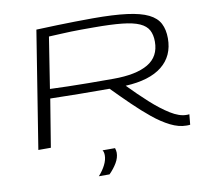

<svg xmlns="http://www.w3.org/2000/svg" viewBox="-96 -815 1211 1134"><g transform="rotate(-10 510.0 -247.5)"><path d="M81 0 193 -702Q263 -705 319 -706.5Q375 -708 426 -709Q477 -710 533 -710Q656 -710 737 -699.5Q818 -689 864.5 -666Q911 -643 930 -606Q949 -569 949 -517Q949 -411 874 -351Q799 -291 655 -284Q713 -224 771.5 -171Q830 -118 883 -85Q936 -52 978 -52Q981 -52 986.5 -52Q992 -52 996 -53L990 9Q985 10 978 10Q971 10 967 10Q922 10 872 -15Q822 -40 770 -82.5Q718 -125 664.5 -177Q611 -229 558 -283Q458 -283 375 -284Q292 -285 203 -287L156 0ZM591 -337Q727 -337 798.5 -379Q870 -421 870 -511Q870 -552 855 -580Q840 -608 802.5 -625Q765 -642 698 -649Q631 -656 528 -656Q485 -656 453.5 -656Q422 -656 393.5 -655Q365 -654 333.5 -652.5Q302 -651 259 -649L211 -343Q263 -341 318.5 -339.5Q374 -338 440.5 -337.5Q507 -337 591 -337ZM454 68H529Q534 84 534 96Q534 126 516 156.5Q498 187 470 215H406Q432 186 447 156Q462 126 462 99Q462 79 454 68Z"/></g></svg>

Font: Georama ExtraExtended Light
Style: Italic
Weight: 300
Width: 8
Italic angle: -9°
Designer: Jean-Baptiste Levee
Foundry: Production Type
Version: Version 1.000